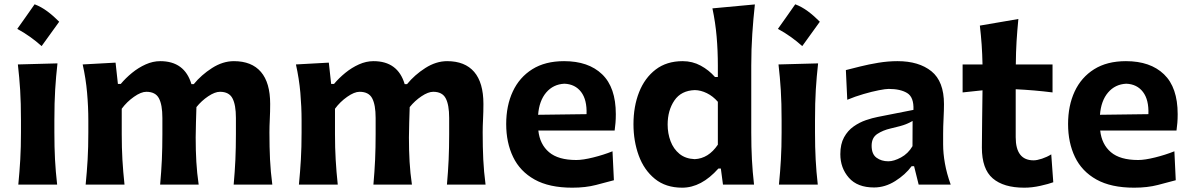

<svg xmlns="http://www.w3.org/2000/svg" viewBox="-20 -847 5462 881"><path d="M138.8 -827.3Q168.8 -816 197 -795.1Q225.2 -774.1 251.6 -747.3Q211.3 -690.9 171 -635.5Q146.3 -657.6 118.6 -677.4Q91 -697.3 59.3 -714.5Q79.7 -743.5 99.6 -771.4Q119.4 -799.4 138.8 -827.3ZM64 0Q69.8 -59.6 73 -115.2Q76.2 -170.9 76.2 -239.7V-294.4Q76.2 -375.5 72.5 -433.8Q68.8 -492.2 62 -551.3L243.7 -556.2Q236.8 -495.6 233.2 -436.3Q229.5 -377 229.5 -294.4V-239.7Q229.5 -170.9 232.4 -115.2Q235.4 -59.6 242.2 0Z M1052.2 0Q1057.6 -59.6 1060.1 -114.3Q1062.5 -168.9 1062.5 -231.4V-305.7Q1062.5 -366.2 1046.6 -396Q1030.8 -425.8 989.3 -425.8Q966.3 -425.8 935.5 -405.3Q904.8 -384.8 881.3 -355.5Q880.4 -324.2 879.2 -285.4Q877.9 -246.6 877.9 -216.3Q877.9 -155.8 880.9 -104.7Q883.8 -53.7 891.6 0H714.8Q720.2 -59.6 722.7 -114.3Q725.1 -168.9 725.1 -231.4V-305.7Q725.1 -366.2 709.2 -396Q693.4 -425.8 651.4 -425.8Q627.4 -425.8 594.7 -402.8Q562 -379.9 538.6 -348.1V-231.4Q538.6 -168.9 541.7 -114.3Q544.9 -59.6 551.3 0H373Q378.9 -59.6 382.1 -115.2Q385.3 -170.9 385.3 -239.7V-294.4Q385.3 -356.9 379.6 -421.4Q374 -485.8 359.4 -551.3L510.3 -559.6L521 -461.9H534.2Q556.6 -488.8 585.9 -512.7Q615.2 -536.6 648.4 -551.5Q681.6 -566.4 715.3 -566.4Q827.1 -566.4 858.4 -460.9H869.1Q903.8 -503.4 953.1 -534.9Q1002.4 -566.4 1053.2 -566.4Q1134.8 -566.4 1177.2 -517.1Q1219.7 -467.8 1219.7 -370.1Q1219.7 -334.5 1218 -300.8Q1216.3 -267.1 1216.3 -239.7Q1216.3 -170.9 1219 -115.2Q1221.7 -59.6 1229.5 0Z M2030.8 0Q2036.1 -59.6 2038.6 -114.3Q2041 -168.9 2041 -231.4V-305.7Q2041 -366.2 2025.1 -396Q2009.3 -425.8 1967.8 -425.8Q1944.8 -425.8 1914.1 -405.3Q1883.3 -384.8 1859.9 -355.5Q1858.9 -324.2 1857.7 -285.4Q1856.4 -246.6 1856.4 -216.3Q1856.4 -155.8 1859.4 -104.7Q1862.3 -53.7 1870.1 0H1693.4Q1698.7 -59.6 1701.2 -114.3Q1703.6 -168.9 1703.6 -231.4V-305.7Q1703.6 -366.2 1687.7 -396Q1671.9 -425.8 1629.9 -425.8Q1606 -425.8 1573.2 -402.8Q1540.5 -379.9 1517.1 -348.1V-231.4Q1517.1 -168.9 1520.3 -114.3Q1523.4 -59.6 1529.8 0H1351.6Q1357.4 -59.6 1360.6 -115.2Q1363.8 -170.9 1363.8 -239.7V-294.4Q1363.8 -356.9 1358.2 -421.4Q1352.5 -485.8 1337.9 -551.3L1488.8 -559.6L1499.5 -461.9H1512.7Q1535.2 -488.8 1564.5 -512.7Q1593.8 -536.6 1627 -551.5Q1660.2 -566.4 1693.8 -566.4Q1805.7 -566.4 1836.9 -460.9H1847.7Q1882.3 -503.4 1931.6 -534.9Q1981 -566.4 2031.7 -566.4Q2113.3 -566.4 2155.8 -517.1Q2198.2 -467.8 2198.2 -370.1Q2198.2 -334.5 2196.5 -300.8Q2194.8 -267.1 2194.8 -239.7Q2194.8 -170.9 2197.5 -115.2Q2200.2 -59.6 2208 0Z M2606 14.2Q2500 14.2 2433.1 -23.2Q2366.2 -60.5 2334.5 -126.5Q2302.7 -192.4 2302.7 -277.8Q2302.7 -362.3 2333 -427.2Q2363.3 -492.2 2422.4 -529.3Q2481.4 -566.4 2568.4 -566.4Q2680.2 -566.4 2742.9 -506.1Q2805.7 -445.8 2805.7 -323.2Q2805.7 -300.8 2804.2 -283Q2802.7 -265.1 2800.3 -248H2450.2Q2457 -184.6 2499.3 -148.7Q2541.5 -112.8 2624.5 -112.8Q2654.8 -112.8 2701.9 -124.5Q2749 -136.2 2790.5 -152.8L2796.9 -20Q2762.7 -10.7 2714.8 1.7Q2667 14.2 2606 14.2ZM2671.4 -323.2Q2673.8 -389.2 2646.5 -425Q2619.1 -460.9 2569.8 -462.9Q2518.6 -460.4 2486.3 -422.6Q2454.1 -384.8 2449.2 -320.3Z M3110.4 14.2Q3034.7 14.2 2984.9 -26.4Q2935.1 -66.9 2910.9 -133.3Q2886.7 -199.7 2886.7 -276.9Q2886.7 -358.9 2912.6 -424.3Q2938.5 -489.7 2988.8 -528.1Q3039.1 -566.4 3112.3 -566.4Q3157.2 -566.4 3195.1 -545.9Q3232.9 -525.4 3260.7 -493.7H3273.9V-546.4Q3273.9 -614.3 3268.3 -679Q3262.7 -743.7 3249 -808.6L3443.8 -826.7Q3436.5 -760.7 3431.9 -691.4Q3427.2 -622.1 3427.2 -546.4V-239.7Q3427.2 -170.9 3430.2 -115.2Q3433.1 -59.6 3439.9 0H3297.4L3287.6 -73.7H3276.4Q3198.2 14.2 3110.4 14.2ZM3167.5 -116.7Q3231 -119.6 3273.9 -183.1V-379.9Q3251.5 -405.8 3223.6 -419.4Q3195.8 -433.1 3168.5 -433.6Q3105.5 -431.6 3074.5 -386Q3043.5 -340.3 3043.5 -275.4Q3043.5 -234.9 3056.9 -199.2Q3070.3 -163.6 3097.7 -141.1Q3125 -118.7 3167.5 -116.7Z M3629 -827.3Q3659.1 -816 3687.3 -795.1Q3715.5 -774.1 3741.8 -747.3Q3701.5 -690.9 3661.2 -635.5Q3636.5 -657.6 3608.9 -677.4Q3581.2 -697.3 3549.5 -714.5Q3569.9 -743.5 3589.8 -771.4Q3609.7 -799.4 3629 -827.3ZM3554.2 0Q3560.1 -59.6 3563.2 -115.2Q3566.4 -170.9 3566.4 -239.7V-294.4Q3566.4 -375.5 3562.7 -433.8Q3559.1 -492.2 3552.2 -551.3L3733.9 -556.2Q3727.1 -495.6 3723.4 -436.3Q3719.7 -377 3719.7 -294.4V-239.7Q3719.7 -170.9 3722.7 -115.2Q3725.6 -59.6 3732.4 0Z M3990.7 13.2Q3914.1 13.2 3875 -31.5Q3835.9 -76.2 3835.9 -139.6Q3835.9 -186 3853 -217Q3870.1 -248 3897 -266.8Q3923.8 -285.6 3953.4 -295.7Q3982.9 -305.7 4007.8 -310.5L4171.4 -342.8Q4173.8 -400.9 4142.8 -419.9Q4111.8 -439 4057.6 -439Q4043.9 -439 4012.5 -432.9Q3981 -426.8 3942.4 -415.5Q3903.8 -404.3 3867.7 -389.2L3861.3 -525.4Q3888.2 -532.2 3927.2 -542Q3966.3 -551.8 4010.7 -559.1Q4055.2 -566.4 4098.1 -566.4Q4196.3 -566.4 4253.9 -520Q4311.5 -473.6 4311.5 -369.1Q4311.5 -342.3 4309.6 -304Q4307.6 -265.6 4307.6 -233.9V-184.6Q4307.6 -143.6 4315.7 -97.7Q4323.7 -51.8 4342.3 0H4195.3L4174.3 -84.5H4163.1Q4134.3 -45.4 4087.6 -16.1Q4041 13.2 3990.7 13.2ZM4056.2 -106.9Q4081.5 -106.9 4114.3 -124.5Q4147 -142.1 4167 -176.3L4167.5 -292Q4156.7 -285.2 4137 -277.1Q4117.2 -269 4065.9 -257.3Q4031.7 -249.5 4005.6 -232.4Q3979.5 -215.3 3979.5 -178.2Q3979.5 -139.6 4002 -123.3Q4024.4 -106.9 4056.2 -106.9Z M4679.7 14.2Q4585 14.2 4535.2 -28.6Q4485.4 -71.3 4485.4 -169.9Q4485.4 -233.9 4486.6 -299.1Q4487.8 -364.3 4488.3 -432.6L4397 -422.9V-551.3H4488.3Q4487.3 -599.1 4484.4 -641.6Q4481.4 -684.1 4476.1 -729.5L4652.8 -759.8Q4647.5 -704.6 4644.5 -656.7Q4641.6 -608.9 4641.1 -551.3H4809.6V-422.9Q4767.6 -428.2 4724.9 -431.9Q4682.1 -435.5 4640.6 -437.5V-217.3Q4640.6 -111.3 4722.7 -111.3Q4738.3 -111.3 4761.2 -118.9Q4784.2 -126.5 4803.7 -138.7L4813 -10.7Q4792 -2.9 4753.9 5.6Q4715.8 14.2 4679.7 14.2Z M5184.1 14.2Q5078.1 14.2 5011.2 -23.2Q4944.3 -60.5 4912.6 -126.5Q4880.9 -192.4 4880.9 -277.8Q4880.9 -362.3 4911.1 -427.2Q4941.4 -492.2 5000.5 -529.3Q5059.6 -566.4 5146.5 -566.4Q5258.3 -566.4 5321 -506.1Q5383.8 -445.8 5383.8 -323.2Q5383.8 -300.8 5382.3 -283Q5380.9 -265.1 5378.4 -248H5028.3Q5035.2 -184.6 5077.4 -148.7Q5119.6 -112.8 5202.6 -112.8Q5232.9 -112.8 5280 -124.5Q5327.1 -136.2 5368.7 -152.8L5375 -20Q5340.8 -10.7 5293 1.7Q5245.1 14.2 5184.1 14.2ZM5249.5 -323.2Q5252 -389.2 5224.6 -425Q5197.3 -460.9 5147.9 -462.9Q5096.7 -460.4 5064.5 -422.6Q5032.2 -384.8 5027.3 -320.3Z"/></svg>

Font: Pinar-DS2-FD Bold
Style: Regular
Weight: 700
Designer: Amin Abedi
Version: Version 3.000